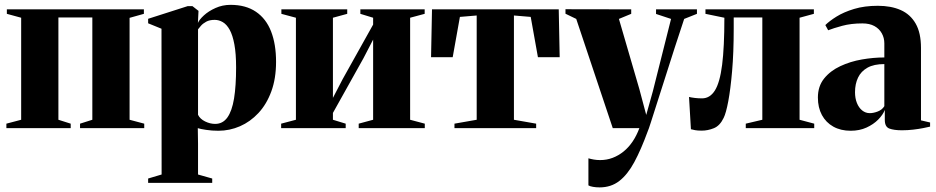

<svg xmlns="http://www.w3.org/2000/svg" viewBox="-20 -542 3960 812"><path d="M7 0V-19L69.5 -35.5V-467L9 -483.5V-502.5H588.5V-483.5L528 -466.5V-35.5L590 -19V0H318.5V-19L370.5 -35.5V-468H227V-35.5L279 -19V0Z M606.5 231.5V213L663.5 196L663 -420.5L606.5 -443.5V-462.5L773.5 -516H794L819.5 -496L817 -445Q822.5 -458.5 842.2 -476.8Q862 -495 891.5 -508.2Q921 -521.5 955 -521.5Q1019.5 -521.5 1062.5 -492.2Q1105.5 -463 1126.5 -409Q1147.5 -355 1147.5 -280.5Q1147.5 -210 1127.5 -155.5Q1107.5 -101 1073 -64Q1038.5 -27 994.8 -8Q951 11 903.5 11Q876 11 851.5 7.2Q827 3.5 816.5 0L817.5 65V196L877.5 213V231.5ZM890 -18Q922 -18 941.5 -45Q961 -72 969.8 -125.2Q978.5 -178.5 978.5 -257Q978.5 -315.5 971.2 -354.2Q964 -393 951.5 -415.8Q939 -438.5 922.5 -448.2Q906 -458 888 -458Q866 -458 852 -450.2Q838 -442.5 829.8 -433Q821.5 -423.5 817.5 -418V-56.5Q826 -39 847.2 -28.5Q868.5 -18 890 -18Z M1169 0V-19L1231.5 -35.5V-467L1170 -483.5V-502.5H1448.5V-483.5L1388 -467V-128L1429 -207L1558 -438V-467L1504 -483.5V-502.5H1776V-483.5L1714.5 -467V-35.5L1776.5 -19V0H1497V-19L1558 -35.5V-374.5L1517 -295.5L1388 -64.5V-35.5L1442 -19V0Z M1902 0V-19L1996 -35.5V-476.5L1925 -470.5L1894.5 -300H1803L1807 -502.5H2343L2347 -300H2255L2224.5 -470.5L2153.5 -476.5V-35.5L2247.5 -19V0Z M2516 250.5Q2500.5 250.5 2487.8 248.2Q2475 246 2468.5 242V127.5Q2478.5 130.5 2491.5 132.8Q2504.5 135 2518 135Q2546 135 2571 125.5Q2596 116 2617.5 98.5Q2639 81 2655.8 56Q2672.5 31 2684 0H2571.5L2417 -462L2371.5 -484V-503L2649.5 -502.5V-483.5L2597.5 -462L2684 -165L2713 -56L2741 -156L2818 -462L2754.5 -483V-502.5H2927.5V-483.5L2873.5 -462Q2854.5 -405.5 2834.2 -342.5Q2814 -279.5 2794.8 -219.2Q2775.5 -159 2759.5 -108.8Q2743.5 -58.5 2733 -25.8Q2722.5 7 2719.5 13Q2691 91 2662.5 143.8Q2634 196.5 2599 223.5Q2564 250.5 2516 250.5Z M2947.5 10.5Q2930 10.5 2919.8 8.5Q2909.5 6.5 2902 4.5L2894 -132Q2904 -129.5 2918.2 -127.8Q2932.5 -126 2949 -126Q2982.5 -126 3003.5 -159.5Q3024.5 -193 3034 -268Q3043.5 -343 3043.5 -467L2963.5 -483.5V-502.5H3422V-483.5L3361.5 -467V-35.5L3423.5 -19V0H3134V-19L3204 -35.5V-468H3083V-420.5Q3083 -319 3076.2 -241.5Q3069.5 -164 3060 -113.8Q3050.5 -63.5 3040.5 -43.5Q3024.5 -10 2999 0.2Q2973.5 10.5 2947.5 10.5Z M3577.5 11Q3535.5 11 3504.2 -6.5Q3473 -24 3456 -55.5Q3439 -87 3439 -129.5Q3439 -177 3465.2 -209.8Q3491.5 -242.5 3533.8 -262.2Q3576 -282 3625 -290.5Q3674 -299 3720 -299V-358.5Q3720 -382 3709.2 -401.2Q3698.5 -420.5 3678 -431.8Q3657.5 -443 3627.5 -443Q3579.5 -443 3541.8 -432.8Q3504 -422.5 3482.5 -414L3470.5 -436Q3487.5 -453 3518 -472Q3548.5 -491 3592.2 -504.2Q3636 -517.5 3692.5 -517.5Q3748.5 -517.5 3789.2 -499.5Q3830 -481.5 3852.5 -442.2Q3875 -403 3875 -339.5V-33L3913.5 -24V-6.5Q3903 -4 3884.2 -0.2Q3865.5 3.5 3842.2 6.2Q3819 9 3794.5 9Q3761 9 3741.5 1.8Q3722 -5.5 3722 -34.5V-77Q3714 -56.5 3694 -36.2Q3674 -16 3644.5 -2.5Q3615 11 3577.5 11ZM3658.5 -63.5Q3674 -63.5 3692.2 -70.5Q3710.5 -77.5 3720 -93V-271Q3676 -271 3648.8 -255.8Q3621.5 -240.5 3608.8 -213.8Q3596 -187 3596 -152Q3596 -126.5 3604 -106.5Q3612 -86.5 3626.2 -75Q3640.5 -63.5 3658.5 -63.5Z"/></svg>

Font: Merriweather 144pt ExtraBold
Style: Regular
Weight: 800
Version: Version 2.100